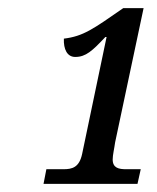

<svg xmlns="http://www.w3.org/2000/svg" viewBox="-20 -839 385 472"><path d="M87 -387H318L326 -423H290C272 -423 257 -426 257 -447C257 -458 261 -474 263 -489L333 -819H283C208 -767 185 -750 137 -744C136 -718 145 -699 165 -699C191 -699 207 -714 239 -748H242L182 -461C175 -427 157 -423 136 -423H94Z"/></svg>

Font: Noto Serif Condensed Medium
Style: Italic
Weight: 500
Width: 3
Italic angle: -12°
Designer: Monotype Design Team
Foundry: Monotype Imaging Inc.
Version: Version 2.013